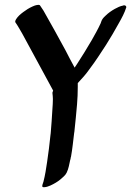

<svg xmlns="http://www.w3.org/2000/svg" viewBox="-20 -754 581 795"><path d="M503 -724C503 -730 498 -732 494 -732C492 -732 491 -732 490 -731C478 -729 466 -723 455 -717C441 -709 428 -700 417 -689C409 -682 402 -674 399 -664L397 -658C386 -634 373 -611 360 -588C340 -554 320 -521 299 -489L289 -474C276 -498 263 -522 251 -546C221 -601 191 -656 160 -710L146 -731C145 -733 142 -734 139 -734C134 -734 128 -732 124 -731C111 -726 97 -719 85 -710C73 -702 61 -693 52 -682C50 -679 43 -671 43 -665C43 -664 43 -662 44 -661C54 -647 63 -630 72 -615L200 -379L197 -370C198 -360 199 -352 199 -344C199 -330 198 -316 197 -302C195 -269 193 -236 190 -203C190 -200 189 -198 189 -195C185 -158 181 -121 175 -83C171 -56 167 -29 160 -2L157 7C156 10 155 13 155 16C155 19 156 21 160 21H164C172 21 182 17 189 14C204 7 218 -1 230 -11C239 -19 251 -28 256 -39C264 -55 267 -75 271 -93C271 -94 272 -94 272 -95C272 -99 273 -101 273 -102C273 -103 274 -104 274 -105C280 -138 283 -171 287 -203C287 -205 288 -207 288 -209C292 -247 296 -285 299 -322C301 -346 302 -370 302 -394V-410C320 -429 336 -447 350 -467C375 -500 397 -534 419 -568C438 -598 455 -627 472 -658C484 -679 496 -701 503 -724Z"/></svg>

Font: Petaluma Script
Style: Regular
Weight: 400
Designer: Daniel Spreadbury
Foundry: Steinberg Media Technologies GmbH
Version: Version 1.10